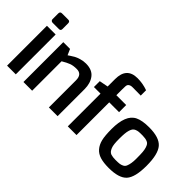

<svg xmlns="http://www.w3.org/2000/svg" viewBox="-61 -1295 1809 1809"><g transform="rotate(45 844.0 -390.5)"><path d="M151 -714Q174 -714 174 -688V-612Q174 -589 151 -589H66Q56 -589 49 -595.5Q42 -602 42 -612V-688Q42 -714 66 -714ZM49 0V-531H165V0Z M606 -361Q606 -442 536 -442Q490 -442 459 -430.5Q428 -419 383 -392V0H267V-531H357L383 -472Q386 -474 404.5 -486.5Q423 -499 441.5 -509.5Q460 -520 493 -530Q526 -540 561 -540Q644 -540 683 -489.5Q722 -439 722 -360V0H606Z M770 -436V-514L858 -531V-630Q858 -786 1002 -786Q1073 -786 1139 -762V-691L1033 -692Q1002 -693 987 -679Q976 -670 975 -649.5Q974 -629 974 -609V-531H1105V-436H974V0H858V-436Z M1407 -536Q1543 -536 1594.5 -476Q1646 -416 1646 -262.5Q1646 -109 1594.5 -52Q1543 5 1407 5Q1338 5 1292.5 -9Q1247 -23 1219 -55.5Q1191 -88 1179 -136.5Q1167 -185 1167 -276Q1167 -367 1190.5 -427Q1214 -487 1264.5 -511.5Q1315 -536 1407 -536ZM1337 -102Q1362 -94 1399.5 -94Q1437 -94 1454 -96.5Q1471 -99 1488 -107.5Q1505 -116 1513 -134Q1530 -174 1530 -237Q1530 -300 1527.5 -328.5Q1525 -357 1518.5 -377.5Q1512 -398 1504 -409.5Q1496 -421 1481 -427Q1457 -437 1419 -437.5Q1381 -438 1365 -436Q1349 -434 1333.5 -427.5Q1318 -421 1309.5 -409.5Q1301 -398 1294.5 -377.5Q1288 -357 1285.5 -328.5Q1283 -300 1283 -260Q1283 -220 1286 -193Q1289 -166 1296.5 -148Q1304 -130 1313 -119Q1322 -108 1337 -102Z"/></g></svg>

Font: Exo
Style: DemiBold
Weight: 600
Designer: Natanael Gama
Version: Version 1.00